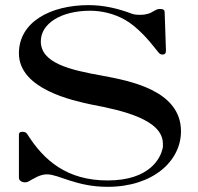

<svg xmlns="http://www.w3.org/2000/svg" viewBox="-20 -713 770 746"><path d="M398 12.9C574.3 12.9 683.2 -87.1 683.2 -203C683.2 -362.4 483.2 -399 378.2 -418.8C249.5 -441.6 138.6 -468.3 138.6 -552.5C138.6 -620.8 215.8 -671.3 330.7 -671.3C371.3 -671.3 421.8 -661.4 466.3 -635.6C513.9 -608.9 560.4 -554.5 588.1 -518.8C599 -504 603 -501 610.9 -501C620.8 -501 624.8 -505.9 624.8 -516.8L619.8 -664.4C619.8 -674.3 614.9 -678.2 602 -678.2C591.1 -678.2 587.1 -675.2 574.3 -668.3C566.3 -662.4 549.5 -655.4 524.8 -655.4C517.8 -655.4 506.9 -655.4 496 -658.4C438.6 -680.2 383.2 -693.1 324.8 -693.1C176.2 -693.1 53.5 -627.7 53.5 -505.9C53.5 -365.3 266.3 -321.8 334.7 -306.9C455.4 -284.2 612.9 -248.5 612.9 -154.5C612.9 -148.5 613.9 -140.6 610.9 -132.7C603 -101 564.4 -11.9 398 -11.9C239.6 -11.9 150.5 -90.1 87.1 -190.1C83.2 -197 77.2 -201 67.3 -201C57.4 -201 53.5 -197 53.5 -190.1V-21.8C53.5 -8.9 72.3 0 89.1 -6.9C111.9 -19.8 135.6 -35.6 162.4 -35.6C208.9 -35.6 275.2 12.9 398 12.9Z"/></svg>

Font: Biblismive
Style: Regular
Weight: 400
Designer: Susan Drake
Foundry: Susan Drake
Version: Version 1.0; ttfautohint (v1.8.4.7-5d5b)